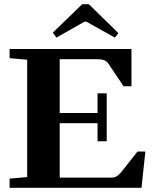

<svg xmlns="http://www.w3.org/2000/svg" viewBox="-20 -897 728 917"><path d="M249.5 -717.3 232.4 -741.2 372.6 -877H404.3L545.4 -738.8L528.8 -717.3L392.6 -793.5H383.3ZM25.9 0V-43.9L109.9 -51.3V-611.8L25.9 -619.1V-663.1H607.9V-484.9H570.3L497.1 -593.8Q489.3 -605 477.3 -609.6Q465.3 -614.3 440.4 -614.3H265.1V-357.4H445.8V-451.2H489.7V-222.2H445.8V-308.6H265.1V-48.8H511.7Q525.9 -48.8 536.6 -54.7Q547.4 -60.5 560.1 -76.2L636.7 -173.3H674.3L655.8 0Z"/></svg>

Font: Elstob 6pt
Style: Bold
Weight: 700
Designer: Peter S. Baker
Version: Version 1.015